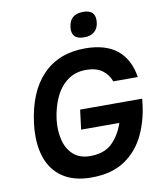

<svg xmlns="http://www.w3.org/2000/svg" viewBox="-98 -991 898 1079"><g transform="rotate(-10 351.0 -451.5)"><path d="M366 -841Q374 -914 451 -914Q525 -914 516 -841Q512 -808 490.5 -790Q469 -772 433 -772Q394 -772 378 -790Q362 -808 366 -841ZM339 -376H693Q684 -266 644 -178.5Q604 -91 528.5 -40Q453 11 336 11Q237 11 173 -32Q109 -75 83 -154.5Q57 -234 70 -343Q92 -521 183.5 -615.5Q275 -710 425 -710Q542 -710 608 -656.5Q674 -603 690 -500H550Q535 -542 500.5 -566Q466 -590 410 -590Q349 -590 305 -558Q261 -526 234.5 -470Q208 -414 199 -343Q192 -281 205 -228Q218 -175 254 -142Q290 -109 351 -109Q431 -109 476 -153Q521 -197 543 -264H325Z"/></g></svg>

Font: Haskoy Bold
Style: Italic
Weight: 700
Designer: Ertekin Erdin
Foundry: Ertekin Erdin
Version: Version 2.000; ttfautohint (v1.8.4.7-5d5b)